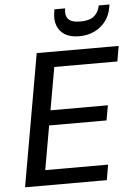

<svg xmlns="http://www.w3.org/2000/svg" viewBox="-61 -967 708 1013"><g transform="rotate(-5 293.5 -461.0)"><path d="M30 0 153 -700H587L573 -619H239L199 -393H503L489 -314H185L144 -81H477L463 0ZM385 -769Q338 -769 309 -787Q280 -805 268.5 -836.5Q257 -868 264 -907L266 -922H323Q316 -886 333 -866Q350 -846 398 -846Q446 -846 470 -866Q494 -886 501 -922H558L555 -907Q549 -867 526 -836Q503 -805 467 -787Q431 -769 385 -769Z"/></g></svg>

Font: DM Sans 11pt Medium
Style: Italic
Weight: 500
Italic angle: -10°
Version: Version 4.004;gftools[0.9.30]